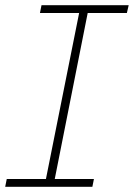

<svg xmlns="http://www.w3.org/2000/svg" viewBox="-26 -720 516 740"><path d="M312 -670 185 -30H336L330 0H-6L0 -30H151L279 -670H128L134 -700H470L463 -670Z"/></svg>

Font: Montserrat Alternates ExLight
Style: Italic
Weight: 275
Italic angle: -11.3°
Designer: Julieta Ulanovsky
Foundry: Julieta Ulanovsky
Version: Version 7.200